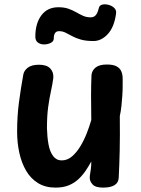

<svg xmlns="http://www.w3.org/2000/svg" viewBox="-20 -843 642 875"><path d="M233 12Q187 12 153.5 -8.5Q120 -29 99 -65Q78 -101 68 -147Q58 -193 58 -243Q58 -314 66.5 -377.5Q75 -441 86 -502Q89 -521 106.5 -534.5Q124 -548 158 -548Q193 -548 209 -531Q225 -514 223 -488Q219 -458 212 -426.5Q205 -395 199.5 -355Q194 -315 194 -258Q195 -219 201 -185.5Q207 -152 222 -132Q237 -112 261 -112Q287 -112 308 -130Q329 -148 346 -176Q363 -204 375.5 -236Q388 -268 396 -296Q395 -353 395 -405.5Q395 -458 397 -501Q399 -522 416 -535.5Q433 -549 467 -549Q496 -549 511.5 -540.5Q527 -532 533 -517.5Q539 -503 539 -485Q539 -471 539 -451Q539 -431 537.5 -408Q536 -385 533.5 -361Q531 -337 526 -314Q527 -223 525.5 -156.5Q524 -90 521 -33Q520 -10 501.5 1Q483 12 450 12Q415 12 402 -2.5Q389 -17 389 -32Q389 -42 391 -52.5Q393 -63 394.5 -76.5Q396 -90 396 -107Q385 -87 371 -66Q357 -45 338 -27Q319 -9 293.5 1.5Q268 12 233 12ZM406 -656Q372 -656 349 -662.5Q326 -669 309.5 -678Q293 -687 279 -694Q265 -701 249 -701Q225 -701 225 -667Q225 -655 212 -648Q199 -641 182.5 -640.5Q166 -640 153.5 -648.5Q141 -657 141 -676Q141 -736 168.5 -773Q196 -810 246 -810Q273 -810 292.5 -803Q312 -796 327.5 -787Q343 -778 358.5 -771Q374 -764 393 -764Q408 -764 416.5 -774Q425 -784 430 -805Q433 -819 446 -822Q459 -825 474.5 -821Q490 -817 500.5 -807Q511 -797 509 -782Q501 -720 471.5 -688Q442 -656 406 -656Z"/></svg>

Font: Playpen Sans SemiBold
Style: Regular
Weight: 600
Designer: Laura Meseguer, Veronika Burian, José Scaglione
Foundry: TypeTogether
Version: Version 1.001